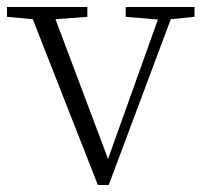

<svg xmlns="http://www.w3.org/2000/svg" viewBox="-28 -527 583 553"><path d="M532.2 -506.8V-478.5L463.9 -471.7L285.2 5.9H253.9L66.4 -471.7L-7.8 -478.5V-506.8H223.6V-478.5L131.8 -471.7L283.2 -69.3L426.8 -470.7L334 -478.5V-506.8Z"/></svg>

Font: GenYoMin TW TTF ExtraLight
Style: Regular
Weight: 250
Version: Version 1.300